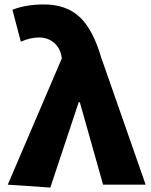

<svg xmlns="http://www.w3.org/2000/svg" viewBox="-20 -833 680 866"><path d="M207 13 15 0 137 -285 259 -570 256 -585Q248 -622 219 -644Q192 -664 157 -664Q117 -664 74 -645L36 -789Q98 -813 178 -813Q278 -813 338.5 -757Q399 -701 436 -575L637 0H445L340 -372H335Z"/></svg>

Font: GenSekiGothic TW H
Style: Regular
Weight: 900
Version: Version 1.501;PS 1;hotconv 16.6.51;makeotf.lib2.5.65220